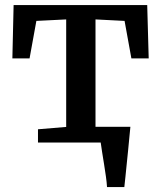

<svg xmlns="http://www.w3.org/2000/svg" viewBox="-20 -576 651 776"><path d="M412.5 180Q411.5 161 408 136.8Q404.5 112.5 400.5 87.2Q396.5 62 392.8 39.2Q389 16.5 387 0L343.5 -63.5H507Q505 -45 502.8 -20.5Q500.5 4 497.8 31.5Q495 59 492.2 86.5Q489.5 114 487 138.2Q484.5 162.5 482.5 180ZM133.5 0V-53.5L247.5 -63V-497.5L127 -491.5L99.5 -340H30L35 -555.5H575L581 -340H511L483.5 -491.5L366 -497.5V-63L483 -53.5V0Z"/></svg>

Font: Merriweather SemiBold
Style: Regular
Weight: 600
Version: Version 2.100